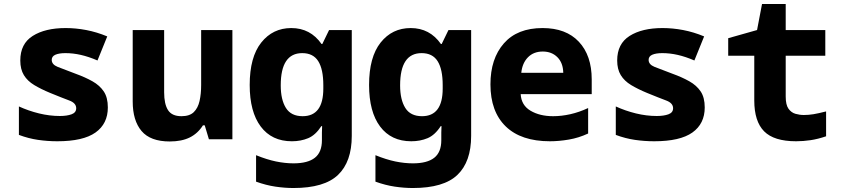

<svg xmlns="http://www.w3.org/2000/svg" viewBox="-20 -700 4240 965"><path d="M268 10Q219 10 171 3Q123 -4 75 -22V-165Q123 -143 176 -130Q229 -117 281 -117Q316 -117 339.5 -125.5Q363 -134 363 -156Q363 -182 328 -195Q293 -208 232 -233Q186 -252 152 -272.5Q118 -293 100 -322.5Q82 -352 82 -396Q82 -480 144.5 -519.5Q207 -559 310 -559Q361 -559 413.5 -549Q466 -539 519 -517L470 -396Q426 -415 386.5 -424Q347 -433 309 -433Q277 -433 258.5 -425Q240 -417 240 -399Q240 -376 269.5 -364Q299 -352 361 -329Q408 -312 444.5 -291.5Q481 -271 501.5 -240.5Q522 -210 522 -160Q522 -78 460 -34Q398 10 268 10Z M833 11Q736 11 691.5 -41.5Q647 -94 647 -190V-549H805V-236Q805 -177 824.5 -146.5Q844 -116 892 -116Q933 -116 954 -136.5Q975 -157 983 -192.5Q991 -228 991 -273V-549H1148V0H1030L1009 -70H1000Q974 -29 933.5 -9Q893 11 833 11Z M1455 245Q1411 245 1364 238Q1317 231 1267 213V80Q1321 102 1367 111.5Q1413 121 1455 121Q1527 121 1562.5 93Q1598 65 1598 5V-3Q1598 -21 1598 -34Q1598 -47 1599 -66H1595Q1566 -21 1529 -5.5Q1492 10 1447 10Q1346 10 1290.5 -64Q1235 -138 1235 -273Q1235 -413 1293 -486Q1351 -559 1444 -559Q1540 -559 1596 -479H1600L1634 -549H1748V-17Q1748 113 1679 179Q1610 245 1455 245ZM1501 -116Q1605 -116 1605 -255V-272Q1605 -352 1579.5 -392.5Q1554 -433 1499 -433Q1391 -433 1391 -271Q1391 -199 1417 -157.5Q1443 -116 1501 -116Z M2055 245Q2011 245 1964 238Q1917 231 1867 213V80Q1921 102 1967 111.5Q2013 121 2055 121Q2127 121 2162.5 93Q2198 65 2198 5V-3Q2198 -21 2198 -34Q2198 -47 2199 -66H2195Q2166 -21 2129 -5.5Q2092 10 2047 10Q1946 10 1890.5 -64Q1835 -138 1835 -273Q1835 -413 1893 -486Q1951 -559 2044 -559Q2140 -559 2196 -479H2200L2234 -549H2348V-17Q2348 113 2279 179Q2210 245 2055 245ZM2101 -116Q2205 -116 2205 -255V-272Q2205 -352 2179.5 -392.5Q2154 -433 2099 -433Q1991 -433 1991 -271Q1991 -199 2017 -157.5Q2043 -116 2101 -116Z M2744 10Q2599 10 2522 -64.5Q2445 -139 2445 -276Q2445 -405 2512.5 -482Q2580 -559 2707 -559Q2825 -559 2889.5 -490Q2954 -421 2954 -301V-227H2597Q2600 -171 2646.5 -143.5Q2693 -116 2760 -116Q2802 -116 2846.5 -126Q2891 -136 2936 -157V-29Q2889 -7 2839 1.5Q2789 10 2744 10ZM2811 -334Q2810 -384 2781.5 -412.5Q2753 -441 2708 -441Q2662 -441 2633.5 -412Q2605 -383 2600 -334Z M3268 10Q3219 10 3171 3Q3123 -4 3075 -22V-165Q3123 -143 3176 -130Q3229 -117 3281 -117Q3316 -117 3339.5 -125.5Q3363 -134 3363 -156Q3363 -182 3328 -195Q3293 -208 3232 -233Q3186 -252 3152 -272.5Q3118 -293 3100 -322.5Q3082 -352 3082 -396Q3082 -480 3144.5 -519.5Q3207 -559 3310 -559Q3361 -559 3413.5 -549Q3466 -539 3519 -517L3470 -396Q3426 -415 3386.5 -424Q3347 -433 3309 -433Q3277 -433 3258.5 -425Q3240 -417 3240 -399Q3240 -376 3269.5 -364Q3299 -352 3361 -329Q3408 -312 3444.5 -291.5Q3481 -271 3501.5 -240.5Q3522 -210 3522 -160Q3522 -78 3460 -34Q3398 10 3268 10Z M3981 10Q3870 10 3820.5 -40Q3771 -90 3771 -195V-420H3640V-508L3785 -549L3810 -680H3929V-549H4128V-420H3929V-215Q3929 -173 3943 -153.5Q3957 -134 3978 -128Q3999 -122 4020 -122Q4044 -122 4068.5 -126Q4093 -130 4132 -140V-15Q4091 -1 4054 4.5Q4017 10 3981 10Z"/></svg>

Font: Noto Sans Mono ExtraBold
Style: Regular
Weight: 800
Designer: Monotype Design Team
Foundry: Monotype Imaging Inc.
Version: Version 2.014